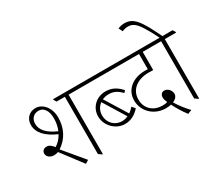

<svg xmlns="http://www.w3.org/2000/svg" viewBox="-162 -1236 1883 1662"><g transform="rotate(-30 779.5 -405.0)"><path d="M315 5 348 -16 180 -217C265 -274 308 -360 308 -464C308 -511 294 -553 269 -584C245 -614 213 -632 176 -632C113 -632 70 -586 70 -524C70 -446 128 -384 238 -336C219 -301 193 -272 160 -252C136 -282 118 -295 92 -295C66 -295 46 -278 46 -252C46 -221 76 -197 113 -197C128 -197 142 -199 156 -205ZM478 5H484V-589H597V-595L580 -622H348V-616L364 -589H447V-17ZM107 -514C107 -564 139 -599 188 -599C239 -599 272 -553 272 -475C272 -434 264 -394 249 -359C154 -400 107 -452 107 -514Z M562 -589H932V-595L915 -622H545V-616ZM784 -124C839 -124 889 -150 929 -196L903 -227C888 -210 873 -196 857 -186L721 -406C740 -414 761 -419 784 -419C837 -419 870 -400 909 -360L927 -378C885 -425 841 -454 772 -454C685 -454 611 -389 611 -297C611 -247 633 -203 667 -171C698 -142 738 -124 784 -124ZM645 -286C645 -331 665 -368 697 -391L832 -172C813 -163 793 -158 772 -158C699 -158 645 -215 645 -286Z M1298 73 1338 57C1304 22 1264 -28 1233 -79C1265 -92 1282 -113 1282 -138C1282 -171 1253 -206 1218 -206C1193 -206 1177 -187 1177 -161C1177 -143 1183 -125 1192 -107C1178 -102 1162 -100 1144 -100C1049 -100 986 -161 986 -250C986 -345 1062 -408 1180 -408C1195 -408 1208 -408 1225 -407V-589H1346V-595L1329 -622H880V-616L897 -589H1188V-437C1179 -438 1170 -438 1160 -438C1036 -438 950 -366 950 -261C950 -203 975 -152 1015 -117C1051 -85 1101 -65 1157 -65C1175 -65 1193 -67 1208 -71C1233 -23 1262 27 1298 73Z M1440 5H1446V-589H1559V-595L1542 -622H1441C1348 -817 1301 -883 1211 -883C1187 -883 1164 -877 1145 -870L1164 -830C1183 -838 1205 -843 1223 -843C1273 -843 1304 -813 1339 -757C1362 -721 1388 -674 1413 -622H1294V-616L1311 -589H1409V-17Z"/></g></svg>

Font: Noto Serif Devanagari SemiCondensed ExtraLight
Style: Regular
Weight: 200
Width: 4
Designer: Universal Thirst, Indian Type Foundry and the Monotype Design Team
Foundry: Monotype Imaging Inc.
Version: Version 2.004